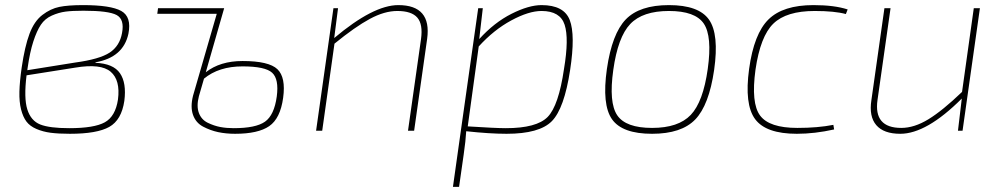

<svg xmlns="http://www.w3.org/2000/svg" viewBox="-20 -512 3924 752"><path d="M354 -268V-266Q424 -263 450 -225Q476 -187 467 -117Q456 -42 408 -15Q360 12 254 12Q209 12 178.5 8Q148 4 122.5 -7Q97 -18 83.5 -36Q70 -54 62.5 -83.5Q55 -113 56 -153Q57 -193 65 -248Q77 -330 95.5 -379.5Q114 -429 146 -453.5Q178 -478 212.5 -485Q247 -492 305 -492Q414 -492 455 -469Q496 -446 483 -380Q463 -287 354 -268ZM87 -237 274 -267Q370 -280 409.5 -306Q449 -332 458 -383Q468 -436 437 -453Q406 -470 307 -470Q263 -470 236.5 -466.5Q210 -463 183 -451Q156 -439 140 -415Q124 -391 110.5 -349.5Q97 -308 88 -245ZM274 -247 84 -217Q73 -128 87 -83.5Q101 -39 137.5 -24.5Q174 -10 251 -10Q349 -10 390.5 -33Q432 -56 442 -122Q452 -198 413.5 -231Q375 -264 274 -247Z M858 -480 786 -229Q842 -273 930 -273Q1033 -273 1066.5 -241Q1100 -209 1089 -129Q1078 -48 1034.5 -18Q991 12 901 12Q865 12 834.5 5.5Q804 -1 775.5 -16Q747 -31 736 -62Q725 -93 736 -137L829 -458H596L599 -480ZM779 -204 759 -135Q749 -96 759 -69.5Q769 -43 794 -31Q819 -19 843 -14.5Q867 -10 895 -10Q982 -10 1018 -35.5Q1054 -61 1064 -134Q1073 -202 1046 -227Q1019 -252 930 -252Q837 -252 779 -204Z M1304 -480 1289 -363Q1442 -492 1540 -492Q1671 -492 1653 -360L1602 0H1578L1629 -359Q1637 -417 1614.5 -443Q1592 -469 1536 -469Q1486 -469 1428.5 -438Q1371 -407 1290 -341L1242 0H1218L1286 -480Z M1871 -480 1857 -359Q1916 -424 1983.5 -458Q2051 -492 2101 -492Q2189 -492 2211.5 -433.5Q2234 -375 2213 -238Q2190 -87 2141.5 -37.5Q2093 12 1964 12Q1898 12 1806 2Q1804 39 1796 94L1778 220H1754L1785 0L1853 -480ZM1855 -330 1812 -17Q1921 -10 1961 -10Q2082 -10 2125 -54Q2168 -98 2189 -242Q2209 -361 2191.5 -415Q2174 -469 2101 -469Q2051 -469 1982.5 -432Q1914 -395 1855 -330Z M2600 -492Q2717 -492 2757 -435Q2797 -378 2777 -238Q2757 -100 2703 -44Q2649 12 2534 12Q2417 12 2377 -45Q2337 -102 2357 -242Q2377 -380 2431 -436Q2485 -492 2600 -492ZM2382 -238Q2364 -110 2397.5 -60.5Q2431 -11 2534 -11Q2637 -11 2685.5 -62Q2734 -113 2752 -242Q2770 -370 2736.5 -419.5Q2703 -469 2600 -469Q2497 -469 2448.5 -418Q2400 -367 2382 -238Z M3244 -23 3247 -5Q3171 12 3101 12Q2980 12 2937.5 -45.5Q2895 -103 2914 -242Q2933 -380 2990 -436Q3047 -492 3166 -492Q3248 -492 3300 -475L3293 -457Q3249 -469 3171 -469Q3060 -469 3009 -419.5Q2958 -370 2939 -239Q2921 -108 2957 -59.5Q2993 -11 3103 -11Q3183 -11 3244 -23Z M3818 -480 3750 0H3732L3747 -126Q3609 12 3506 12Q3441 12 3412 -22Q3383 -56 3393 -120L3444 -480H3468L3417 -121Q3401 -11 3510 -11Q3561 -11 3616.5 -45Q3672 -79 3748 -152L3794 -480Z"/></svg>

Font: Ezarion Thin
Style: Italic
Weight: 250
Italic angle: -8°
Designer: Natanael Gama
Version: Version 1.001;PS 001.001;hotconv 1.0.70;makeotf.lib2.5.58329